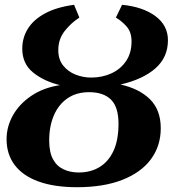

<svg xmlns="http://www.w3.org/2000/svg" viewBox="-20 -771 722 802"><path d="M301.5 11Q207 11 141.2 -12.8Q75.5 -36.5 41.5 -81.5Q7.5 -126.5 7.5 -189.5Q7.5 -242 34 -289.2Q60.5 -336.5 110.5 -370.5Q160.5 -404.5 230.5 -415.5Q163.5 -431.5 118.2 -468.2Q73 -505 73 -567.5Q73 -613.5 96.5 -651.2Q120 -689 168 -715Q216 -741 289.5 -751L311.5 -697.5Q277 -675.5 250.2 -641.5Q223.5 -607.5 223.5 -561.5Q223.5 -522.5 244 -497Q264.5 -471.5 296 -459.2Q327.5 -447 360.5 -447Q407 -447 445.2 -464.5Q483.5 -482 506.5 -515.8Q529.5 -549.5 529.5 -598Q529.5 -637.5 508.2 -661Q487 -684.5 464 -697.5L490 -751Q576.5 -742.5 629 -703.8Q681.5 -665 681.5 -603Q681.5 -531.5 629.2 -485.5Q577 -439.5 483.5 -418Q562 -400.5 606.8 -356Q651.5 -311.5 651.5 -235.5Q651.5 -161.5 610.5 -106Q569.5 -50.5 491.2 -19.8Q413 11 301.5 11ZM309 -50.5Q358 -50.5 395.2 -72.8Q432.5 -95 453.8 -140.2Q475 -185.5 475 -254Q475 -324 443.5 -355Q412 -386 352 -386Q299.5 -386 262.2 -360.5Q225 -335 205.2 -289.5Q185.5 -244 185.5 -184Q185.5 -135.5 201.2 -106.2Q217 -77 245.2 -63.8Q273.5 -50.5 309 -50.5Z"/></svg>

Font: Merriweather 36pt Black
Style: Italic
Weight: 900
Italic angle: -7.8°
Version: Version 2.101